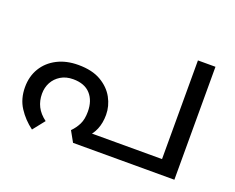

<svg xmlns="http://www.w3.org/2000/svg" viewBox="-95 -716 1085 885"><g transform="rotate(20 448.0 -273.5)"><path d="M229 -346Q297 -346 340.5 -320.5Q384 -295 405.5 -255.5Q427 -216 427 -173Q427 -133 414 -102Q401 -71 382 -57L357 -70H739V-554H825V0H328L299 -52Q319 -72 331 -96.5Q343 -121 343 -158Q343 -212 314 -244Q285 -276 229 -276Q194 -276 168.5 -260.5Q143 -245 129.5 -220Q116 -195 116 -164Q116 -130 130 -102Q144 -74 175 -51L129 7Q87 -24 59.5 -66.5Q32 -109 32 -166Q32 -219 56.5 -259.5Q81 -300 125.5 -323Q170 -346 229 -346Z"/></g></svg>

Font: mlyalm115
Style: Regular
Weight: 400
Designer: Jelle Bosma - Monotype Design Team
Foundry: Monotype Imaging Inc.
Version: Version 2.103